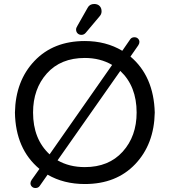

<svg xmlns="http://www.w3.org/2000/svg" viewBox="-20 -914 851 964"><path d="M406 -708Q512 -708 594 -659L634 -717Q641 -727 655 -727Q666 -727 673 -720Q680 -713 680 -703Q680 -695 674 -686L635 -630Q752 -531 757 -349Q754 -190 659 -90Q564 10 406 10Q300 10 219 -37L179 20Q172 30 158 30Q147 30 140 23Q133 16 133 6Q133 -2 139 -11L178 -66Q58 -166 55 -349Q58 -508 153 -608Q248 -708 406 -708ZM146 -349Q146 -216 229 -139L543 -588Q483 -623 406 -623Q285 -623 215.5 -545.5Q146 -468 146 -349ZM406 -75Q526 -75 596 -152.5Q666 -230 666 -349Q666 -481 584 -558L269 -109Q328 -75 406 -75ZM453 -894Q470 -894 480 -884Q490 -874 490 -857Q490 -843 480 -832L411 -750Q402 -739 389 -739Q377 -739 369.5 -746.5Q362 -754 362 -766Q362 -774 369 -785L420 -875Q430 -894 453 -894Z"/></svg>

Font: Varela Round
Style: Regular
Weight: 400
Designer: Joe Prince
Foundry: Joe Prince
Version: Version 1.000